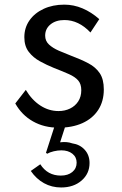

<svg xmlns="http://www.w3.org/2000/svg" viewBox="-20 -548 540 848"><path d="M239 16Q175 16 125.8 -11.8Q76.5 -39.5 47.5 -91L94 -151Q120.5 -106.5 158 -82Q195.5 -57.5 238.5 -57.5Q266.5 -57.5 289.2 -68.5Q312 -79.5 325.5 -100.2Q339 -121 339 -149.5Q339 -177 325.2 -192.8Q311.5 -208.5 284.8 -220.5Q258 -232.5 218 -248Q186 -261 156 -277.5Q126 -294 106.8 -319.2Q87.5 -344.5 87.5 -383.5Q87.5 -425.5 110.2 -458Q133 -490.5 173 -509Q213 -527.5 264 -527.5Q305.5 -527.5 344.5 -511Q383.5 -494.5 418.5 -463.5L379.5 -404.5Q327.5 -459.5 264.5 -459.5Q226.5 -459.5 203 -440.2Q179.5 -421 179.5 -390.5Q179.5 -367 196.5 -351.2Q213.5 -335.5 240 -324Q266.5 -312.5 295 -301.5Q338 -285.5 370.2 -268.5Q402.5 -251.5 420.5 -224.8Q438.5 -198 438.5 -153Q438.5 -100.5 413.8 -62.5Q389 -24.5 344 -4.2Q299 16 239 16ZM250 280Q208.5 280 174.2 261Q140 242 116 207L158 177.5Q190 227.5 248.5 227.5Q280 227.5 299.2 211.8Q318.5 196 318.5 170.5Q318.5 146 299.8 131Q281 116 251 116Q235 116 217.2 120.2Q199.5 124.5 188.5 131L183 127L224 0H271.5L245.5 80.5Q262 78.5 274.8 79.8Q287.5 81 298.5 85Q333 90 354.2 113.5Q375.5 137 375.5 172Q375.5 219 340.2 249.5Q305 280 250 280Z"/></svg>

Font: Spartan Thin Medium
Style: Regular
Weight: 500
Version: Version 1.004